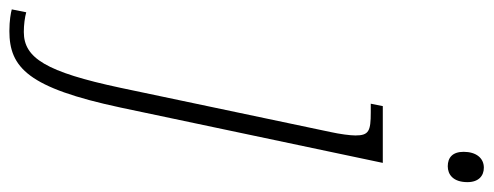

<svg xmlns="http://www.w3.org/2000/svg" viewBox="-466 -452 1026 399"><g transform="rotate(90 46.5 -253.0)"><path d="M193 -671C210 -671 226 -682 226 -712C226 -735 213 -746 196 -746C176 -746 163 -730 163 -704C163 -681 175 -671 193 -671ZM-88 240C-12 240 30 201 71 9L186 -536H68L63 -511H81C120 -511 129 -507 129 -479C129 -468 126 -446 122 -428L30 9C-3 164 -32 210 -86 210C-101 210 -116 208 -127 205L-133 235C-126 237 -110 240 -88 240Z"/></g></svg>

Font: Noto Serif Condensed ExtraLight
Style: Italic
Weight: 200
Width: 3
Italic angle: -12°
Designer: Monotype Design Team
Foundry: Monotype Imaging Inc.
Version: Version 2.013